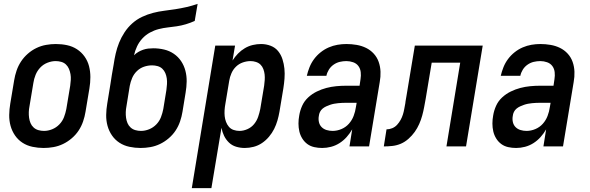

<svg xmlns="http://www.w3.org/2000/svg" viewBox="-20 -755 3040 990"><path d="M205 8Q176 8 147.5 2Q119 -4 96 -19Q73 -34 57.5 -56.5Q42 -79 34.5 -106Q27 -133 27.5 -162.5Q28 -192 33 -221L53 -341Q57 -366 65.5 -391Q74 -416 88.5 -438Q103 -460 123.5 -478Q144 -496 168 -507.5Q192 -519 217.5 -523.5Q243 -528 268 -528Q298 -528 326 -522Q354 -516 377 -501Q400 -486 416 -463.5Q432 -441 439 -414Q446 -387 446 -357.5Q446 -328 441 -299L421 -179Q417 -154 408.5 -129Q400 -104 385.5 -82Q371 -60 350 -42Q329 -24 305 -12.5Q281 -1 255.5 3.5Q230 8 205 8ZM207 -80Q228 -80 249 -88.5Q270 -97 286 -113.5Q302 -130 310 -151Q318 -172 322 -193L342 -313Q344 -328 345 -343Q346 -358 343.5 -372.5Q341 -387 335.5 -400Q330 -413 320 -422.5Q310 -432 296 -436Q282 -440 267 -440Q246 -440 224.5 -431.5Q203 -423 187.5 -406.5Q172 -390 163.5 -369Q155 -348 152 -327L132 -207Q129 -192 128.5 -177Q128 -162 130 -147.5Q132 -133 137.5 -120Q143 -107 153.5 -97.5Q164 -88 178 -84Q192 -80 207 -80Z M705 8Q676 8 647.5 2Q619 -4 596 -19Q573 -34 557.5 -56.5Q542 -79 534.5 -106Q527 -133 527.5 -162.5Q528 -192 533 -221L549 -319Q553 -345 557 -370.5Q561 -396 566 -422Q570 -450 576.5 -478.5Q583 -507 594 -534.5Q605 -562 622 -588Q639 -614 662 -634.5Q685 -655 712.5 -668Q740 -681 769 -688.5Q798 -696 826.5 -699.5Q855 -703 884 -707.5Q913 -712 941.5 -718.5Q970 -725 999 -735L984 -647Q962 -637 938.5 -630Q915 -623 891.5 -619.5Q868 -616 845 -613.5Q822 -611 798.5 -605Q775 -599 753 -587Q731 -575 714 -556.5Q697 -538 686.5 -515.5Q676 -493 671 -470Q681 -480 693 -487Q705 -494 718 -498.5Q731 -503 744 -504.5Q757 -506 770 -506Q799 -506 826.5 -499.5Q854 -493 876.5 -477.5Q899 -462 914 -439.5Q929 -417 936 -390Q943 -363 942.5 -334.5Q942 -306 937 -277L921 -179Q917 -154 908.5 -129Q900 -104 885.5 -82Q871 -60 850 -42Q829 -24 805 -12.5Q781 -1 755.5 3.5Q730 8 705 8ZM707 -80Q728 -80 749 -88.5Q770 -97 786 -113.5Q802 -130 810 -151Q818 -172 822 -193L838 -291Q840 -306 841 -321Q842 -336 840 -350.5Q838 -365 832.5 -378Q827 -391 817 -400.5Q807 -410 793 -414Q779 -418 764 -418Q743 -418 722.5 -411Q702 -404 686 -388.5Q670 -373 661.5 -353Q653 -333 649 -312L632 -207Q629 -192 628.5 -177Q628 -162 630 -147.5Q632 -133 637.5 -120Q643 -107 653.5 -97.5Q664 -88 678 -84Q692 -80 707 -80Z M969 215 1090 -520H1192L1179 -443Q1191 -462 1207 -478.5Q1223 -495 1242.5 -506.5Q1262 -518 1283.5 -523Q1305 -528 1326 -528Q1352 -528 1375.5 -519Q1399 -510 1414 -491.5Q1429 -473 1436.5 -449.5Q1444 -426 1446.5 -401Q1449 -376 1447 -350Q1445 -324 1441 -299L1421 -179Q1417 -156 1410.5 -133.5Q1404 -111 1393.5 -90Q1383 -69 1367 -50Q1351 -31 1331 -17.5Q1311 -4 1288 2Q1265 8 1242 8Q1219 8 1197.5 1.5Q1176 -5 1160.5 -20Q1145 -35 1135.5 -54.5Q1126 -74 1122 -96L1070 215ZM1215 -80Q1235 -80 1255.5 -89Q1276 -98 1290 -115Q1304 -132 1311 -152.5Q1318 -173 1322 -193L1342 -313Q1344 -328 1345 -342.5Q1346 -357 1344.5 -371Q1343 -385 1338 -398.5Q1333 -412 1323.5 -421.5Q1314 -431 1300 -435.5Q1286 -440 1272 -440Q1252 -440 1232 -433Q1212 -426 1197 -411.5Q1182 -397 1173.5 -377.5Q1165 -358 1162 -339L1142 -219Q1139 -203 1138 -187Q1137 -171 1138.5 -156Q1140 -141 1145.5 -126.5Q1151 -112 1160.5 -101Q1170 -90 1184.5 -85Q1199 -80 1215 -80Z M1641 8Q1620 8 1600 3.5Q1580 -1 1564.5 -12.5Q1549 -24 1538.5 -41Q1528 -58 1523.5 -77.5Q1519 -97 1519 -118Q1519 -139 1523 -160Q1527 -185 1538 -209.5Q1549 -234 1569 -252.5Q1589 -271 1613.5 -283Q1638 -295 1663 -301.5Q1688 -308 1713.5 -310.5Q1739 -313 1765 -313H1834L1839 -347Q1842 -365 1840 -383Q1838 -401 1828 -414.5Q1818 -428 1801 -434Q1784 -440 1766 -440Q1749 -440 1732 -436Q1715 -432 1700 -421.5Q1685 -411 1675.5 -395.5Q1666 -380 1663 -364H1562Q1567 -386 1576 -408.5Q1585 -431 1599.5 -450.5Q1614 -470 1633.5 -485.5Q1653 -501 1675 -510.5Q1697 -520 1720 -524Q1743 -528 1766 -528Q1793 -528 1819 -523.5Q1845 -519 1867.5 -508Q1890 -497 1907 -478.5Q1924 -460 1932.5 -436Q1941 -412 1942 -385.5Q1943 -359 1938 -332L1883 0H1782L1796 -88Q1784 -67 1767.5 -48.5Q1751 -30 1730.5 -17Q1710 -4 1687 2Q1664 8 1641 8ZM1695 -80Q1718 -80 1740.5 -89.5Q1763 -99 1779 -117Q1795 -135 1803.5 -157.5Q1812 -180 1815 -202L1819 -225H1765Q1754 -225 1744 -224.5Q1734 -224 1723.5 -223Q1713 -222 1702.5 -220Q1692 -218 1682 -214.5Q1672 -211 1662 -206.5Q1652 -202 1643.5 -195Q1635 -188 1630 -178Q1625 -168 1624 -157Q1621 -141 1624.5 -125.5Q1628 -110 1638.5 -99.5Q1649 -89 1664 -84.5Q1679 -80 1695 -80Z M1959 0 1973 -88Q1988 -88 2002.5 -94Q2017 -100 2027.5 -111.5Q2038 -123 2045.5 -136.5Q2053 -150 2057.5 -164.5Q2062 -179 2064.5 -193.5Q2067 -208 2070 -223Q2070 -225 2070.5 -227.5Q2071 -230 2071 -232Q2072 -239 2073.5 -246.5Q2075 -254 2076 -261L2119 -520H2469L2383 0H2282L2353 -432H2206L2175 -246Q2171 -224 2167 -202.5Q2163 -181 2157 -159Q2151 -137 2141.5 -115.5Q2132 -94 2118.5 -75Q2105 -56 2086.5 -39.5Q2068 -23 2047 -14Q2026 -5 2003.5 -2.5Q1981 0 1959 0Z M2641 8Q2620 8 2600 3.5Q2580 -1 2564.5 -12.5Q2549 -24 2538.5 -41Q2528 -58 2523.5 -77.5Q2519 -97 2519 -118Q2519 -139 2523 -160Q2527 -185 2538 -209.5Q2549 -234 2569 -252.5Q2589 -271 2613.5 -283Q2638 -295 2663 -301.5Q2688 -308 2713.5 -310.5Q2739 -313 2765 -313H2834L2839 -347Q2842 -365 2840 -383Q2838 -401 2828 -414.5Q2818 -428 2801 -434Q2784 -440 2766 -440Q2749 -440 2732 -436Q2715 -432 2700 -421.5Q2685 -411 2675.5 -395.5Q2666 -380 2663 -364H2562Q2567 -386 2576 -408.5Q2585 -431 2599.5 -450.5Q2614 -470 2633.5 -485.5Q2653 -501 2675 -510.5Q2697 -520 2720 -524Q2743 -528 2766 -528Q2793 -528 2819 -523.5Q2845 -519 2867.5 -508Q2890 -497 2907 -478.5Q2924 -460 2932.5 -436Q2941 -412 2942 -385.5Q2943 -359 2938 -332L2883 0H2782L2796 -88Q2784 -67 2767.5 -48.5Q2751 -30 2730.5 -17Q2710 -4 2687 2Q2664 8 2641 8ZM2695 -80Q2718 -80 2740.5 -89.5Q2763 -99 2779 -117Q2795 -135 2803.5 -157.5Q2812 -180 2815 -202L2819 -225H2765Q2754 -225 2744 -224.5Q2734 -224 2723.5 -223Q2713 -222 2702.5 -220Q2692 -218 2682 -214.5Q2672 -211 2662 -206.5Q2652 -202 2643.5 -195Q2635 -188 2630 -178Q2625 -168 2624 -157Q2621 -141 2624.5 -125.5Q2628 -110 2638.5 -99.5Q2649 -89 2664 -84.5Q2679 -80 2695 -80Z"/></svg>

Font: Iosevka SS04 Semibold
Style: Italic
Weight: 600
Italic angle: -9°
Monospace: yes
Designer: Belleve Invis
Foundry: Belleve Invis
Version: Version 19.0.0; ttfautohint (v1.8.4)